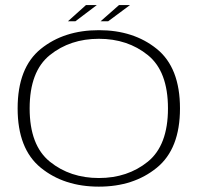

<svg xmlns="http://www.w3.org/2000/svg" viewBox="-20 -710 784 735"><path d="M358.5 4.5Q491.5 4.5 580.2 -67.8Q669 -140 669 -295Q669 -451 580.2 -522.8Q491.5 -594.5 358.5 -594.5Q225 -594.5 136.2 -522.8Q47.5 -451 47.5 -295Q47.5 -140 136.2 -67.8Q225 4.5 358.5 4.5ZM358.5 -28.5Q248.5 -28.5 171 -91Q93.5 -153.5 93.5 -295Q93.5 -437 171 -499.2Q248.5 -561.5 358.5 -561.5Q468.5 -561.5 545.8 -499.2Q623 -437 623 -295Q623 -153.5 545.8 -91Q468.5 -28.5 358.5 -28.5ZM365 -628.5H394L477.5 -690.5H435.5ZM240 -628.5H268.5L350.5 -690.5H309Z"/></svg>

Font: Anybody Expanded ExtraLight
Style: Regular
Weight: 250
Width: 7
Version: Version 1.113;gftools[0.9.25]